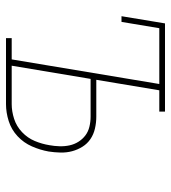

<svg xmlns="http://www.w3.org/2000/svg" viewBox="15 -585 570 640"><g transform="rotate(90 300.0 -265.0)"><path d="M107 0V-19H178L260 -511H74L53 -385H34L58 -530H352V-511H281L246 -301H369Q389 -301 408.5 -296.5Q428 -292 443.5 -281.5Q459 -271 469 -255Q479 -239 484 -220.5Q489 -202 488.5 -181.5Q488 -161 485 -142Q480 -114 468 -86.5Q456 -59 434 -38.5Q412 -18 383.5 -9Q355 0 327 0ZM199 -19H327Q351 -19 376 -27Q401 -35 420.5 -53.5Q440 -72 450 -96Q460 -120 464 -145Q467 -161 467.5 -178.5Q468 -196 464.5 -212Q461 -228 452.5 -241.5Q444 -255 431.5 -264.5Q419 -274 402.5 -278Q386 -282 369 -282H243Z"/></g></svg>

Font: Iosevka Slab ThExObl
Style: Regular
Weight: 100
Width: 7
Italic angle: -9°
Monospace: yes
Designer: Belleve Invis
Foundry: Belleve Invis
Version: Version 11.1.1; ttfautohint (v1.8.3)